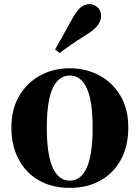

<svg xmlns="http://www.w3.org/2000/svg" viewBox="-20 -894 677 931"><path d="M317.9 17.1Q231.9 17.1 168.5 -19.5Q105 -56.2 70.1 -122.1Q35.2 -188 35.2 -275.9Q35.2 -364.3 73 -428.7Q110.8 -493.2 175 -528.1Q239.3 -563 317.9 -563Q397 -563 461.4 -528.6Q525.9 -494.1 564 -429.9Q602.1 -365.7 602.1 -275.9Q602.1 -186.5 566.7 -120.6Q531.2 -54.7 467.3 -18.8Q403.3 17.1 317.9 17.1ZM317.9 -18.1Q372.1 -18.1 400.6 -80.8Q429.2 -143.6 429.2 -273.9Q429.2 -405.3 400.6 -466.6Q372.1 -527.8 317.9 -527.8Q264.6 -527.8 235.8 -466.6Q207 -405.3 207 -273.9Q207 -143.6 235.8 -80.8Q264.6 -18.1 317.9 -18.1ZM247.1 -653.8Q263.7 -682.6 282 -715.8Q300.3 -749 332 -806.2Q351.6 -841.3 370.8 -857.7Q390.1 -874 415 -874Q435.1 -874 452.6 -858.6Q470.2 -843.3 470.2 -816.9Q470.2 -793.9 453.6 -771.2Q437 -748.5 400.9 -727.1Q350.1 -694.8 321.3 -674.8Q292.5 -654.8 269 -637.2Z"/></svg>

Font: Source Han Serif TW Heavy
Style: Regular
Weight: 900
Designer: Ryoko NISHIZUKA Ë•øÂ°öÊ∂ºÂ≠ê (kana & ideographs); Frank Grie√ühammer (Latin, Greek & Cyrillic); Wenlong ZHANG Âº†ÊñáÈæô 
Foundry: Adobe
Version: Version 2.003;hotconv 1.1.1;makeotfexe 2.6.0